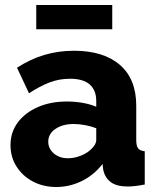

<svg xmlns="http://www.w3.org/2000/svg" viewBox="-20 -738 626 768"><path d="M22 -157Q22 -209 51 -248Q80 -287 131 -309.5Q182 -332 248 -332Q280 -332 311 -326.5Q342 -321 365 -311V-334Q365 -377 339 -400Q313 -423 260 -423Q216 -423 177.5 -408Q139 -393 96 -365L48 -467Q100 -501 156.5 -518Q213 -535 276 -535Q394 -535 459.5 -478.5Q525 -422 525 -315V-178Q525 -154 532.5 -144.5Q540 -135 559 -133V0Q539 4 521.5 6Q504 8 491 8Q446 8 422.5 -10Q399 -28 393 -59L390 -82Q355 -37 306.5 -13.5Q258 10 205 10Q153 10 111.5 -12Q70 -34 46 -72Q22 -110 22 -157ZM340 -137Q351 -146 358 -157Q365 -168 365 -178V-225Q345 -233 320.5 -237.5Q296 -242 275 -242Q231 -242 202 -222.5Q173 -203 173 -171Q173 -153 183 -138Q193 -123 210.5 -114Q228 -105 252 -105Q276 -105 300 -114Q324 -123 340 -137ZM125 -621V-718H429V-621Z"/></svg>

Font: Raleway Thin ExtraBold
Style: Regular
Weight: 800
Version: Version 4.026